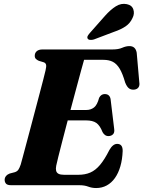

<svg xmlns="http://www.w3.org/2000/svg" viewBox="-20 -955 739 990"><path d="M261.5 -387.9H425.1Q448.1 -387.9 464.8 -400.9Q481.6 -414 491.1 -450.7Q496.6 -460.9 503.7 -465.4Q510.9 -470 519.8 -470Q533.8 -470 541.2 -462.6Q548.7 -455.3 550.4 -442.4L568.6 -291.7Q571.8 -272.1 563.1 -263Q554.5 -253.8 540 -253.3Q528.8 -253.2 521.2 -259Q513.6 -264.7 508.7 -273.9Q495.4 -308 476.7 -321.1Q458 -334.2 423.3 -334.2H245.6ZM389.6 0H38.2Q18.1 0 11.1 -7.9Q4 -15.9 4 -27.8Q4 -39 11.3 -47.5Q18.5 -56.1 29.9 -60.2L56.2 -67.1Q68 -70.8 74.3 -79.4Q80.5 -88 86.7 -106.3Q89.5 -116.4 97 -143.9Q104.4 -171.4 114.7 -210.2Q125 -249.1 137.1 -294.2Q149.1 -339.4 161.2 -385.3Q173.2 -431.1 184.2 -472.4Q195.2 -513.7 203.2 -545.1Q211.1 -576.4 214.9 -592.2Q220 -613.2 217.3 -622.2Q214.5 -631.1 204.4 -634.2L180.2 -641.4Q172.3 -644.8 165.8 -650.6Q159.2 -656.3 159.2 -667.4Q159.2 -681.9 169.5 -691Q179.7 -700 199.5 -700H559.5Q590.8 -700 610.2 -708.7Q629.7 -717.3 647.4 -717.3Q678.9 -717.3 684.9 -683.1L698.2 -531.4Q701.1 -514.4 694.2 -504.7Q687.4 -495 673.5 -493Q657.4 -491 645.9 -498.8Q634.5 -506.6 625.3 -529.7Q612.3 -575.5 597.1 -600.7Q581.9 -625.9 561.9 -636.2Q541.9 -646.5 513.5 -646.5H413.5Q408.4 -628.6 398.8 -593.8Q389.3 -558.9 377 -513Q364.8 -467.1 351 -416.2Q337.3 -365.4 324.1 -315.1Q310.9 -264.8 299.6 -221Q288.3 -177.2 280.4 -145.5Q272.6 -113.8 269.9 -100.7Q266.8 -85.3 269.4 -74.6Q272 -64 282 -58.8Q292.1 -53.7 310.8 -53.7H383.1Q418.9 -53.7 445.6 -65.3Q472.4 -76.9 495.8 -104.7Q519.3 -132.6 544 -181.6Q562.1 -213.1 584 -213.1Q613.3 -213.1 612.5 -176Q610.9 -132.7 600.6 -97.4Q590.4 -62.2 572.7 -37.2Q555 -12.2 530.4 1.2Q505.8 14.6 475.5 14.6Q454.1 14.6 434.9 7.3Q415.7 0 389.6 0ZM521.4 -873.3Q550 -905.4 577.5 -922.6Q605.1 -939.8 634.1 -933.5Q660.5 -928.1 667.6 -906.2Q674.8 -884.4 663.3 -862.1Q651.1 -835 627.4 -819Q603.8 -803 567.3 -790.6L464.3 -751.6Q454.6 -748.5 444.9 -749.3Q435.3 -750.1 431.9 -756.1Q428.4 -763 432.8 -770.7Q437.3 -778.5 444.7 -786.5Z"/></svg>

Font: Fraunces Wonky
Style: Italic
Weight: 900
Italic angle: -16°
Version: Version 1.000;[b76b70a41]